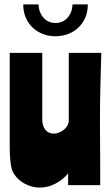

<svg xmlns="http://www.w3.org/2000/svg" viewBox="-20 -837 499 868"><path d="M288 0V-53Q264 -24 230 -6.5Q196 11 161 11Q139 11 118.5 4.5Q98 -2 81 -13Q64 -24 51.5 -39.5Q39 -55 33 -73Q29 -87 26.5 -113.5Q24 -140 24 -170V-598H171V-298Q171 -268 185 -250.5Q199 -233 223 -233Q235 -233 247.5 -238Q260 -243 269.5 -251Q279 -259 285 -270Q291 -281 291 -293V-598H438Q437 -565 436 -528.5Q435 -492 434 -455.5Q433 -419 432.5 -383Q432 -347 432 -315Q432 -296 432 -258Q432 -220 432.5 -175Q433 -130 433 -83Q433 -36 433 0ZM377 -817Q377 -782 364.5 -755Q352 -728 332 -710Q312 -692 285.5 -682.5Q259 -673 231 -673Q202 -673 176 -682.5Q150 -692 130 -710Q110 -728 97.5 -755Q85 -782 85 -817H154Q156 -779 177.5 -756Q199 -733 231 -733Q263 -733 284.5 -756Q306 -779 308 -817Z"/></svg>

Font: Ranchers
Style: Regular
Weight: 400
Designer: Pablo Impallari, Brenda Gallo
Foundry: Pablo Impallari, Brenda Gallo
Version: Version 1.000; ttfautohint (v0.8) -G 200 -r 50